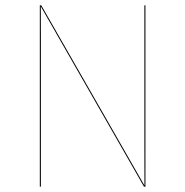

<svg xmlns="http://www.w3.org/2000/svg" viewBox="-20 -700 695 720"><path d="M525.4 -680.1H521.4V-142.9C521.4 -98.2 521.6 -45.3 521.7 -4.4L134.8 -680.1H129.3V0H133.3V-565.2C133.3 -617.4 133.2 -651.6 133 -675.8L519.9 0H525.4Z"/></svg>

Font: Fira Sans Four
Style: Regular
Weight: 100
Designer: Carrois Corporate & Edenspiekermann AG
Foundry: Carrois Corporate GbR & Edenspiekermann AG
Version: Version 4.203;PS 004.203;hotconv 1.0.88;makeotf.lib2.5.64775